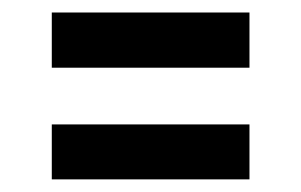

<svg xmlns="http://www.w3.org/2000/svg" viewBox="-20 -428 476 304"><path d="M62 -320.8V-408.2H375V-320.8ZM62 -144V-231H375V-144Z"/></svg>

Font: Rawline
Style: Bold
Weight: 700
Designer: Matt McInerney, Pablo Impallari, Rodrigo Fuenzalida
Foundry: Matt McInerney, Pablo Impallari, Rodrigo Fuenzalida
Version: Version 4.020;PS 004.020;hotconv 1.0.88;makeotf.lib2.5.64775